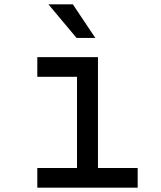

<svg xmlns="http://www.w3.org/2000/svg" viewBox="-20 -860 740 880"><path d="M151 -598H429V-90H611V0H151V-90H333V-508H151ZM417 -686H331L202 -840H314Z"/></svg>

Font: Martian Mono Light
Style: Regular
Weight: 300
Monospace: yes
Designer: Roman Shamin
Foundry: Evil Martians
Version: Version 1.000; ttfautohint (v1.8.4.7-5d5b)